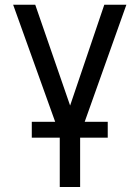

<svg xmlns="http://www.w3.org/2000/svg" viewBox="-20 -565 574 790"><path d="M34.1 -545.5 207 -63.9H110.8V1.4H225.9V204.5H309.7V1.4H423.3V-63.9H328.5L500 -545.5H409.1L268.5 -130.7L125 -545.5Z"/></svg>

Font: Karasuma Gothic
Style: Regular
Weight: 400
Designer: Rasmus Andersson, Ryoko Nishizuka
Foundry: Genbu
Version: Version 1.00